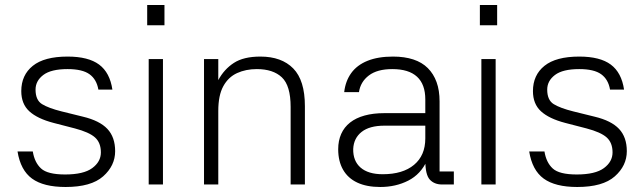

<svg xmlns="http://www.w3.org/2000/svg" viewBox="-20 -737 2574 767"><path d="M373 -379Q366 -420 337.5 -440.5Q309 -461 250 -461Q184 -461 153 -437.5Q122 -414 122 -379Q122 -337 148 -321Q174 -305 226 -292L311 -271Q378 -255 409 -222Q440 -189 440 -133Q440 -75 392 -32.5Q344 10 242 10Q154 10 108 -23.5Q62 -57 50 -132H111Q118 -88 144 -64Q170 -40 240 -40Q314 -40 348.5 -65.5Q383 -91 383 -128Q383 -167 359.5 -188Q336 -209 279 -224L194 -246Q129 -263 97 -292.5Q65 -322 65 -373Q65 -437 111 -474Q157 -511 250 -511Q333 -511 376 -479Q419 -447 429 -379Z M631 -501V0H574V-501ZM568 -717H637V-636H568Z M852 0H795V-501H852V-417Q875 -460 914 -485.5Q953 -511 1020 -511Q1105 -511 1151.5 -463.5Q1198 -416 1198 -313V0H1141V-310Q1141 -395 1106 -428Q1071 -461 1006 -461Q962 -461 927 -445Q892 -429 872 -392.5Q852 -356 852 -294Z M1793 0H1746Q1715 0 1697 -19.5Q1679 -39 1679 -96H1686Q1661 -41 1611 -15.5Q1561 10 1499 10Q1445 10 1407.5 -7.5Q1370 -25 1350.5 -59Q1331 -93 1331 -141Q1331 -175 1343 -202Q1355 -229 1378.5 -247.5Q1402 -266 1436.5 -275.5Q1471 -285 1515 -285H1679V-340Q1679 -400 1646 -430.5Q1613 -461 1547 -461Q1487 -461 1453.5 -435.5Q1420 -410 1414 -369H1355Q1360 -413 1383 -445Q1406 -477 1448 -494Q1490 -511 1550 -511Q1596 -511 1631 -499.5Q1666 -488 1689 -465Q1712 -442 1724 -409Q1736 -376 1736 -332V-52H1793ZM1391 -142Q1390 -94 1420.5 -67.5Q1451 -41 1509 -41Q1589 -41 1634 -78.5Q1679 -116 1679 -184V-235H1516Q1456 -235 1424.5 -210Q1393 -185 1391 -142Z M1960 -501V0H1903V-501ZM1897 -717H1966V-636H1897Z M2417 -379Q2410 -420 2381.5 -440.5Q2353 -461 2294 -461Q2228 -461 2197 -437.5Q2166 -414 2166 -379Q2166 -337 2192 -321Q2218 -305 2270 -292L2355 -271Q2422 -255 2453 -222Q2484 -189 2484 -133Q2484 -75 2436 -32.5Q2388 10 2286 10Q2198 10 2152 -23.5Q2106 -57 2094 -132H2155Q2162 -88 2188 -64Q2214 -40 2284 -40Q2358 -40 2392.5 -65.5Q2427 -91 2427 -128Q2427 -167 2403.5 -188Q2380 -209 2323 -224L2238 -246Q2173 -263 2141 -292.5Q2109 -322 2109 -373Q2109 -437 2155 -474Q2201 -511 2294 -511Q2377 -511 2420 -479Q2463 -447 2473 -379Z"/></svg>

Font: 42dot Sans Light
Style: Regular
Weight: 300
Designer: 42dot
Version: Version 1.000